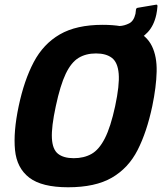

<svg xmlns="http://www.w3.org/2000/svg" viewBox="-20 -783 686 812"><path d="M59 -334Q82 -443 122.5 -520Q163 -597 233 -637.5Q303 -678 414 -678Q500 -678 550.5 -655Q601 -632 622.5 -588Q644 -544 642.5 -480Q641 -416 624 -334Q601 -225 562 -148.5Q523 -72 453 -31.5Q383 9 268 9Q157 9 104 -31.5Q51 -72 43.5 -148.5Q36 -225 59 -334ZM216 -334Q197 -246 199.5 -198.5Q202 -151 225.5 -132.5Q249 -114 292 -114Q335 -114 367 -132Q399 -150 423.5 -198Q448 -246 467 -334Q486 -423 482 -471Q478 -519 453.5 -538Q429 -557 386 -557Q343 -557 312 -538Q281 -519 258 -471Q235 -423 216 -334ZM639 -763Q646 -765 646 -757Q645 -747 644 -738Q643 -729 641 -721Q631 -675 605 -647Q579 -619 543.5 -606.5Q508 -594 469 -592Q461 -592 463 -599L478 -666Q478 -673 486 -673Q506 -674 526 -684Q546 -694 553 -725Q554 -729 554 -733.5Q554 -738 555 -742Q556 -749 562 -750Z"/></svg>

Font: Glory Thin ExtraBold
Style: Italic
Weight: 800
Italic angle: -12°
Version: Version 1.011